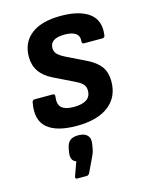

<svg xmlns="http://www.w3.org/2000/svg" viewBox="-114 -575 690 897"><g transform="rotate(-15 231.0 -127.0)"><path d="M209 12Q111 12 66.5 -26.5Q22 -65 37 -146Q39 -159 50 -159H138Q149 -159 147 -146Q142 -108 160 -92.5Q178 -77 217 -77Q301 -77 301 -134Q301 -152 291.5 -163.5Q282 -175 258 -187L156 -237Q75 -277 75 -357Q75 -427 125 -465.5Q175 -504 268 -504Q359 -504 405.5 -469Q452 -434 442 -363Q440 -352 430 -352H341Q330 -352 331 -363Q337 -415 263 -415Q192 -415 192 -368Q192 -351 203.5 -339Q215 -327 241 -314L335 -268Q379 -246 398.5 -218Q418 -190 418 -148Q418 -72 363.5 -30Q309 12 209 12ZM147 250Q135 250 139 238L163 171Q135 162 141 123L144 105Q149 78 163 67Q177 56 203 56Q232 56 246 70Q260 84 256 110L253 128Q251 142 247 153Q243 164 236 178L207 239Q202 250 192 250Z"/></g></svg>

Font: Sofia Sans
Style: Bold Italic
Weight: 700
Italic angle: -9°
Designer: Botio Nikoltchev, Ani Petrova
Foundry: lettersoup
Version: Version 4.101; ttfautohint (v1.8.4.7-5d5b)